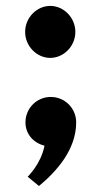

<svg xmlns="http://www.w3.org/2000/svg" viewBox="-20 -494 343 650"><path d="M151.7 -165.8C104.4 -165.8 66.2 -127.5 66.2 -79.5C66.2 -39.8 93.9 -9.8 130.7 -0.8C118.7 61.5 73.7 104.2 73.7 104.2L111.9 135.8C173.4 84.8 237.9 11.2 237.9 -79.5C237.9 -127.5 199.7 -165.8 151.7 -165.8ZM65.1 -386C65.1 -338 104.1 -298 150.1 -298C196.1 -298 235.1 -338 235.1 -386C235.1 -434 196.1 -474 150.1 -474C104.1 -474 65.1 -434 65.1 -386Z"/></svg>

Font: Hussar
Style: BdSuprExt
Weight: 700
Foundry: Cannot Into Space Fonts
Version: Version 2.00